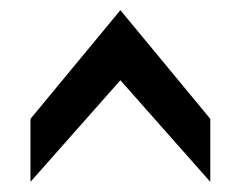

<svg xmlns="http://www.w3.org/2000/svg" viewBox="-20 -779 474 378"><path d="M40 -545 217 -759 394 -545V-421L217 -621L40 -421Z"/></svg>

Font: Cabin Condensed Medium
Style: Regular
Weight: 500
Width: 3
Version: Version 2.001